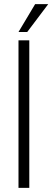

<svg xmlns="http://www.w3.org/2000/svg" viewBox="-20 -904 252 924"><path d="M69 0V-710H121V0ZM111 -750H69L149 -884H212Z"/></svg>

Font: Ek Mukta ExtraLight
Style: Regular
Weight: 275
Designer: Girish Dalvi and Yashodeep Gholap
Foundry: Ek Type
Version: Version 2.538;PS 1.002;hotconv 16.6.51;makeotf.lib2.5.65220;